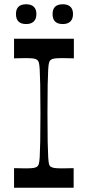

<svg xmlns="http://www.w3.org/2000/svg" viewBox="-20 -882 413 902"><path d="M46 0V-92Q63 -92 75.5 -91.5Q88 -91 98 -91Q127 -91 138 -93Q149 -95 154 -99Q159 -102 162 -110.5Q165 -119 166.5 -143Q168 -167 169 -216Q170 -265 170 -350Q170 -435 169 -484Q168 -533 166.5 -557Q165 -581 162 -589.5Q159 -598 154 -601Q149 -605 138 -607Q127 -609 98 -609Q88 -609 75.5 -608.5Q63 -608 46 -608V-700H327V-608Q311 -608 298 -608.5Q285 -609 275 -609Q246 -609 235 -607Q224 -605 219 -601Q214 -598 211 -589.5Q208 -581 206.5 -557Q205 -533 204 -484Q203 -435 203 -350Q203 -265 204 -216Q205 -167 206.5 -143Q208 -119 210.5 -110.5Q213 -102 218 -99Q224 -95 234.5 -93Q245 -91 274 -91Q284 -91 297.5 -91.5Q311 -92 326 -92V0ZM103 -769Q55 -769 55 -816Q55 -839 67 -850.5Q79 -862 103 -862Q126 -862 138.5 -850.5Q151 -839 151 -816Q151 -793 138.5 -781Q126 -769 103 -769ZM275 -769Q227 -769 227 -816Q227 -839 239 -850.5Q251 -862 275 -862Q298 -862 310.5 -850.5Q323 -839 323 -816Q323 -793 310.5 -781Q298 -769 275 -769Z"/></svg>

Font: Ojuju Medium
Style: Regular
Weight: 500
Designer: Chisaokwu Joboson, Mirko Velimirovic
Foundry: Udi Foundry
Version: Version 1.000